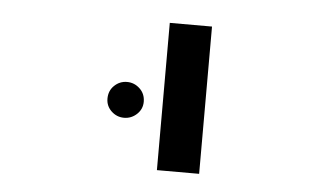

<svg xmlns="http://www.w3.org/2000/svg" viewBox="-34 -646 669 409"><g transform="rotate(5 300.0 -441.5)"><path d="M314 -599.1H404.3V-284.2H314ZM195.8 -426.8Q195.8 -443.8 207.3 -454.8Q218.8 -465.8 234.4 -465.8Q250 -465.8 261.7 -454.8Q273.4 -443.8 273.4 -426.8Q273.4 -411.1 261.7 -400.1Q250 -389.2 234.4 -389.2Q218.8 -389.2 207.3 -400.1Q195.8 -411.1 195.8 -426.8Z"/></g></svg>

Font: Courier New
Style: Regular
Weight: 400
Designer: Steve Matteson
Foundry: Ascender Corporation
Version: Version 2.00.3